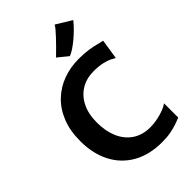

<svg xmlns="http://www.w3.org/2000/svg" viewBox="-296 -1121 1235 1235"><g transform="rotate(-45 321.0 -504.0)"><path d="M44 -369.5Q44 -463 72.5 -534.2Q101 -605.5 151.5 -653.8Q202 -702 268.2 -726.5Q334.5 -751 410 -751Q463.5 -751 499.8 -745.2Q536 -739.5 560.8 -732.8Q585.5 -726 605 -722L584 -586Q574.5 -592 555.2 -601.8Q536 -611.5 503.2 -619.2Q470.5 -627 421.5 -627Q358 -627 309 -597.5Q260 -568 232 -512.5Q204 -457 204 -378.5Q204 -300 229.8 -240.5Q255.5 -181 305.5 -147.2Q355.5 -113.5 427.5 -113.5Q461 -113.5 495.5 -121Q530 -128.5 557 -139.2Q584 -150 597 -160.5V-31Q577 -23 551 -14Q525 -5 491.2 1.5Q457.5 8 413 8Q297 8 214.5 -38.8Q132 -85.5 88 -170.5Q44 -255.5 44 -369.5ZM383.5 -803.5 314 -860Q318 -864 333 -878.5Q348 -893 367.8 -913Q387.5 -933 407.2 -954Q427 -975 441 -992Q455 -1009 457.5 -1016.5L563 -952Q547 -931.5 524 -908.2Q501 -885 475.5 -863.5Q450 -842 426 -826Q402 -810 383.5 -803.5Z"/></g></svg>

Font: Koeln Type Sans
Style: Bold
Weight: 700
Designer: Eben Sorkin
Foundry: Eben Sorkin
Version: Version 2.001